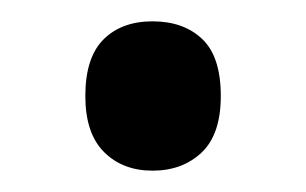

<svg xmlns="http://www.w3.org/2000/svg" viewBox="-20 -493 287 180"><path d="M60 -403Q60 -439 77 -456Q94 -473 123 -473Q152 -473 169.5 -456.5Q187 -440 187 -403Q187 -367 169 -350Q151 -333 123 -333Q95 -333 77.5 -350.5Q60 -368 60 -403Z"/></svg>

Font: Noto Sans Tamil UI Condensed Medium
Style: Regular
Weight: 500
Width: 3
Designer: Jelle Bosma - Monotype Design Team
Foundry: Monotype Imaging Inc.
Version: Version 2.004; ttfautohint (v1.8.4.7-5d5b)